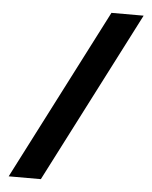

<svg xmlns="http://www.w3.org/2000/svg" viewBox="-54 -735 679 856"><g transform="rotate(5 285.5 -307.0)"><path d="M554 -690H410L17 76H161Z"/></g></svg>

Font: Exo 2 Extra Bold
Style: Regular
Weight: 800
Designer: Natanael Gama
Version: Version 1.001;PS 001.001;hotconv 1.0.88;makeotf.lib2.5.64775